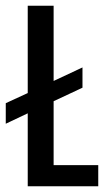

<svg xmlns="http://www.w3.org/2000/svg" viewBox="-42 -646 371 666"><path d="M144 -73.2H298.8V0H54.2V-252.9L-22 -216.8V-288.1L54.2 -323.2V-626H144V-365.2L244.1 -412.1V-341.8L144 -294.9Z"/></svg>

Font: Teko
Style: Regular
Weight: 400
Designer: Manushi Parikh, Jonny Pinhorn
Foundry: Indian Type Foundry
Version: Version 2.000;PS 1.0;hotconv 1.0.79;makeotf.lib2.5.61930